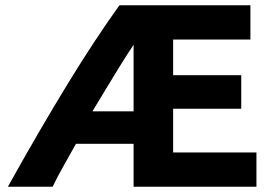

<svg xmlns="http://www.w3.org/2000/svg" viewBox="-20 -713 1034 733"><path d="M10 0Q132 -219 237 -390.5Q342 -562 436 -693H936V-562H641V-426H901V-298H641V-131H959V0H490V-164H270Q249 -126 224 -82Q199 -38 181 0ZM333 -288H490V-542Q469 -511 441 -466Q413 -421 384.5 -373.5Q356 -326 333 -288Z"/></svg>

Font: Ubuntu Sans ExtraBold
Style: Regular
Weight: 800
Designer: Dalton Maag Ltd
Foundry: Dalton Maag Ltd
Version: Version 1.006; ttfautohint (v1.8.4.7-5d5b)